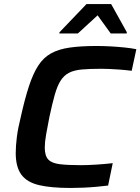

<svg xmlns="http://www.w3.org/2000/svg" viewBox="-20 -924 696 952"><path d="M330 8Q234 8 174 -6Q114 -20 86 -58Q58 -96 58 -165Q58 -200 63.5 -244Q69 -288 83 -344Q103 -434 123.5 -496.5Q144 -559 169.5 -598.5Q195 -638 232.5 -659Q270 -680 325 -688Q380 -696 459 -696Q492 -696 528.5 -694Q565 -692 598.5 -688.5Q632 -685 656 -680L633 -573Q601 -577 573 -579Q545 -581 522.5 -582Q500 -583 484 -583Q425 -583 386 -579.5Q347 -576 322 -563Q297 -550 280.5 -524Q264 -498 251.5 -454Q239 -410 225 -344Q215 -294 208.5 -256.5Q202 -219 202 -192Q202 -152 219 -133.5Q236 -115 275.5 -110Q315 -105 381 -105Q416 -105 460.5 -108Q505 -111 539 -115L516 -4Q492 -1 460 2Q428 5 394 6.5Q360 8 330 8ZM274 -758 275 -764 409 -904H531L609 -764L608 -758H529L464 -848L366 -758Z"/></svg>

Font: Saira SemiExpanded SemiBold
Style: Italic
Weight: 600
Width: 6
Italic angle: -12°
Designer: Hector Gatti with collaboration of the Omnibus-Type team
Foundry: Omnibus-Type
Version: Version 1.101